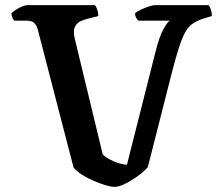

<svg xmlns="http://www.w3.org/2000/svg" viewBox="-20 -724 853 744"><path d="M424 0Q410 0 388.5 -6.5Q367 -13 342.5 -23.5Q318 -34 297 -47.5Q276 -61 265 -75L126 -611Q122 -626 112.5 -635Q103 -644 82 -644H35Q31 -648 28 -655.5Q25 -663 24 -672Q29 -678 40.5 -685.5Q52 -693 65 -698.5Q78 -704 86 -704H348Q352 -700 356.5 -687.5Q361 -675 361 -662L315 -650Q302 -647 289 -640Q276 -633 269.5 -618Q263 -603 270 -573L378 -126Q387 -116 403.5 -107Q420 -98 439 -92Q458 -86 472 -86L584 -529Q598 -583 613 -610.5Q628 -638 638 -644H515Q512 -648 508 -654.5Q504 -661 503 -672Q511 -680 526.5 -687Q542 -694 557.5 -699Q573 -704 578 -704H788Q793 -700 797 -688Q801 -676 801 -662L768 -652Q744 -644 727.5 -633Q711 -622 698.5 -600.5Q686 -579 673.5 -540Q661 -501 645 -439L553 -77Q544 -65 527.5 -52Q511 -39 492 -27Q473 -15 455.5 -7.5Q438 0 424 0Z"/></svg>

Font: Texturina Medium 12pt SemiBold
Style: Regular
Weight: 600
Version: Version 1.002